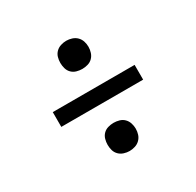

<svg xmlns="http://www.w3.org/2000/svg" viewBox="-125 -756 850 833"><g transform="rotate(-30 300.0 -340.0)"><path d="M300 -475Q286 -475 272 -479Q258 -483 248 -493Q238 -503 234 -517Q230 -531 230 -545Q230 -560 234 -573.5Q238 -587 248 -597Q258 -607 272 -611.5Q286 -616 300 -616Q314 -616 328 -611.5Q342 -607 352 -597Q362 -587 366.5 -573.5Q371 -560 371 -545Q371 -531 366.5 -517Q362 -503 352 -493Q342 -483 328 -479Q314 -475 300 -475ZM95 -303V-377H505V-303ZM300 -64Q286 -64 272 -68.5Q258 -73 248 -83Q238 -93 234 -106.5Q230 -120 230 -135Q230 -149 234 -163Q238 -177 248 -187Q258 -197 272 -201Q286 -205 300 -205Q314 -205 328 -201Q342 -197 352 -187Q362 -177 366.5 -163Q371 -149 371 -135Q371 -120 366.5 -106.5Q362 -93 352 -83Q342 -73 328 -68.5Q314 -64 300 -64Z"/></g></svg>

Font: Iosevka Plex Etoile
Style: Regular
Weight: 400
Designer: Belleve Invis
Foundry: Belleve Invis
Version: Version 25.1.1; ttfautohint (v1.8.4)